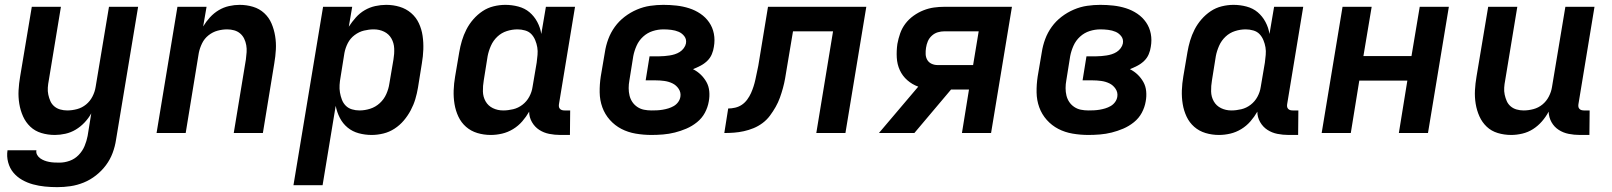

<svg xmlns="http://www.w3.org/2000/svg" viewBox="-20 -548 6640 791"><path d="M216 223Q190 223 165 220.5Q140 218 116 211.5Q92 205 71 193Q50 181 35 163Q20 145 13.5 120.5Q7 96 11 71H130Q128 81 133 90Q138 99 146 104.5Q154 110 163 113.5Q172 117 182.5 119Q193 121 203.5 121.5Q214 122 225 122Q246 122 267 114.5Q288 107 304 90.5Q320 74 328.5 53.5Q337 33 341 12L356 -81Q345 -61 328.5 -43.5Q312 -26 292 -14Q272 -2 249.5 3Q227 8 206 8Q177 8 150.5 0Q124 -8 105 -26Q86 -44 75 -68.5Q64 -93 59.5 -120.5Q55 -148 56.5 -176Q58 -204 63 -233L111 -520H231L181 -217Q178 -202 177 -187Q176 -172 179 -158Q182 -144 187.5 -131.5Q193 -119 203.5 -110Q214 -101 228 -97Q242 -93 257 -93Q277 -93 297.5 -98.5Q318 -104 334.5 -117.5Q351 -131 361 -150.5Q371 -170 374 -190L429 -520H549L458 28Q454 55 444 82Q434 109 416.5 132.5Q399 156 375.5 174.5Q352 193 325 204Q298 215 270.5 219Q243 223 216 223Z M625 0 711 -520H831L817 -439Q829 -459 845 -476.5Q861 -494 881 -506Q901 -518 923.5 -523Q946 -528 967 -528Q996 -528 1022.5 -520Q1049 -512 1068.5 -494Q1088 -476 1098.5 -451.5Q1109 -427 1113.5 -399.5Q1118 -372 1116.5 -344Q1115 -316 1110 -287L1063 0H943L993 -303Q995 -318 996 -333Q997 -348 994.5 -362Q992 -376 986 -388.5Q980 -401 969.5 -410Q959 -419 945 -423Q931 -427 916 -427Q896 -427 876 -421.5Q856 -416 839 -402.5Q822 -389 812.5 -369.5Q803 -350 799 -330L745 0Z M1189 215 1311 -520H1431L1417 -438Q1430 -458 1446 -476Q1462 -494 1482.5 -506Q1503 -518 1526 -523Q1549 -528 1571 -528Q1600 -528 1626.5 -520Q1653 -512 1673.5 -494.5Q1694 -477 1705.5 -452.5Q1717 -428 1721 -400.5Q1725 -373 1724 -344.5Q1723 -316 1718 -287L1702 -187Q1698 -163 1691 -139.5Q1684 -116 1672 -93.5Q1660 -71 1643.5 -51.5Q1627 -32 1605.5 -18Q1584 -4 1559.5 2Q1535 8 1511 8Q1484 8 1458 1Q1432 -6 1412 -22.5Q1392 -39 1380 -62.5Q1368 -86 1363 -112L1309 215ZM1461 -93Q1483 -93 1505 -100Q1527 -107 1544.5 -123Q1562 -139 1571.5 -160.5Q1581 -182 1584 -203L1601 -303Q1605 -326 1604 -348.5Q1603 -371 1592.5 -389.5Q1582 -408 1562.5 -417.5Q1543 -427 1520 -427Q1500 -427 1479.5 -422Q1459 -417 1441 -403.5Q1423 -390 1413 -370.5Q1403 -351 1399 -330L1383 -230Q1380 -214 1379 -198Q1378 -182 1380.5 -167Q1383 -152 1388.5 -137.5Q1394 -123 1404.5 -112.5Q1415 -102 1430 -97.5Q1445 -93 1461 -93Z M2002 8Q1973 8 1946.5 0Q1920 -8 1900 -25.5Q1880 -43 1868.5 -67.5Q1857 -92 1852.5 -119.5Q1848 -147 1849 -175.5Q1850 -204 1855 -233L1872 -333Q1876 -357 1883 -380.5Q1890 -404 1901.5 -426.5Q1913 -449 1930 -468.5Q1947 -488 1968 -502Q1989 -516 2013.5 -522Q2038 -528 2062 -528Q2089 -528 2115.5 -521Q2142 -514 2161.5 -497.5Q2181 -481 2193.5 -457.5Q2206 -434 2210 -408L2229 -520H2349L2283 -120Q2282 -115 2282.5 -109.5Q2283 -104 2286.5 -100Q2290 -96 2295 -94.5Q2300 -93 2306 -93H2329L2328 8H2289Q2265 8 2242.5 3.5Q2220 -1 2201.5 -13Q2183 -25 2171.5 -45Q2160 -65 2160 -88Q2148 -67 2131.5 -48Q2115 -29 2093.5 -16Q2072 -3 2048.5 2.5Q2025 8 2002 8ZM2053 -93Q2073 -93 2094 -98Q2115 -103 2132.5 -116.5Q2150 -130 2160.5 -149.5Q2171 -169 2174 -190L2191 -290Q2193 -306 2194.5 -322Q2196 -338 2193.5 -353Q2191 -368 2185 -382.5Q2179 -397 2169 -407.5Q2159 -418 2143.5 -422.5Q2128 -427 2112 -427Q2090 -427 2068 -420Q2046 -413 2029 -397Q2012 -381 2002.5 -359.5Q1993 -338 1989 -317L1973 -217Q1969 -194 1969.5 -171.5Q1970 -149 1980.5 -130.5Q1991 -112 2010.5 -102.5Q2030 -93 2053 -93Z M2664 8Q2631 8 2599 2.5Q2567 -3 2540 -17Q2513 -31 2492.5 -54Q2472 -77 2461.5 -106Q2451 -135 2450.5 -167.5Q2450 -200 2455 -233L2472 -333Q2476 -360 2486 -387Q2496 -414 2513 -437.5Q2530 -461 2553.5 -479Q2577 -497 2604 -508.5Q2631 -520 2658.5 -524Q2686 -528 2713 -528Q2740 -528 2767 -525Q2794 -522 2819 -514Q2844 -506 2865.5 -491.5Q2887 -477 2901.5 -456Q2916 -435 2921 -409Q2926 -383 2921 -355Q2919 -340 2912.5 -324.5Q2906 -309 2893.5 -297Q2881 -285 2865.5 -277Q2850 -269 2835 -263Q2853 -254 2867 -240.5Q2881 -227 2890.5 -210Q2900 -193 2902 -172Q2904 -151 2900 -130Q2896 -106 2884 -83.5Q2872 -61 2851.5 -44.5Q2831 -28 2807.5 -18Q2784 -8 2760 -2Q2736 4 2711.5 6Q2687 8 2664 8ZM2664 -93Q2675 -93 2686.5 -93.5Q2698 -94 2710 -96Q2722 -98 2733.5 -101.5Q2745 -105 2755.5 -111Q2766 -117 2773.5 -127Q2781 -137 2783 -149Q2786 -167 2776 -182Q2766 -197 2750.5 -204.5Q2735 -212 2717 -214.5Q2699 -217 2680 -217H2640L2656 -316H2696Q2707 -316 2717.5 -317Q2728 -318 2738.5 -319.5Q2749 -321 2760 -324.5Q2771 -328 2780.5 -334Q2790 -340 2797 -349.5Q2804 -359 2806 -369Q2809 -386 2799.5 -398.5Q2790 -411 2776 -417Q2762 -423 2745.5 -425Q2729 -427 2713 -427Q2691 -427 2669 -420Q2647 -413 2629.5 -397Q2612 -381 2602.5 -359.5Q2593 -338 2589 -317L2573 -217Q2570 -201 2570 -185Q2570 -169 2573.5 -154.5Q2577 -140 2585 -128Q2593 -116 2605.5 -107.5Q2618 -99 2633 -96Q2648 -93 2664 -93Z M3343 0 3412 -419H3247L3221 -264Q3218 -245 3214.5 -225Q3211 -205 3205.5 -185Q3200 -165 3193 -145.5Q3186 -126 3175.5 -107.5Q3165 -89 3152 -71.5Q3139 -54 3121.5 -41Q3104 -28 3084.5 -20Q3065 -12 3044.5 -7.5Q3024 -3 3004 -1.5Q2984 0 2964 0L2980 -101Q2994 -101 3009 -104.5Q3024 -108 3036.5 -116.5Q3049 -125 3058.5 -138Q3068 -151 3074 -164.5Q3080 -178 3084.5 -192Q3089 -206 3092 -220Q3095 -234 3098 -248.5Q3101 -263 3104 -277L3144 -520H3549L3463 0Z M3601 0 3763 -191Q3738 -200 3718 -217.5Q3698 -235 3687 -259Q3676 -283 3674.5 -311Q3673 -339 3677 -367Q3681 -389 3688.5 -410.5Q3696 -432 3710 -450.5Q3724 -469 3743.5 -483Q3763 -497 3784.5 -505.5Q3806 -514 3827.5 -517Q3849 -520 3871 -520H4149L4063 0H3943L3972 -179H3898L3747 0ZM3842 -280H3989L4012 -419H3871Q3857 -419 3843.5 -415Q3830 -411 3819 -401Q3808 -391 3802.5 -378Q3797 -365 3795 -351Q3793 -338 3793.5 -325Q3794 -312 3800 -301.5Q3806 -291 3817.5 -285.5Q3829 -280 3842 -280Z M4464 8Q4431 8 4399 2.5Q4367 -3 4340 -17Q4313 -31 4292.5 -54Q4272 -77 4261.5 -106Q4251 -135 4250.5 -167.5Q4250 -200 4255 -233L4272 -333Q4276 -360 4286 -387Q4296 -414 4313 -437.5Q4330 -461 4353.5 -479Q4377 -497 4404 -508.5Q4431 -520 4458.5 -524Q4486 -528 4513 -528Q4540 -528 4567 -525Q4594 -522 4619 -514Q4644 -506 4665.5 -491.5Q4687 -477 4701.5 -456Q4716 -435 4721 -409Q4726 -383 4721 -355Q4719 -340 4712.5 -324.5Q4706 -309 4693.5 -297Q4681 -285 4665.5 -277Q4650 -269 4635 -263Q4653 -254 4667 -240.5Q4681 -227 4690.5 -210Q4700 -193 4702 -172Q4704 -151 4700 -130Q4696 -106 4684 -83.5Q4672 -61 4651.5 -44.5Q4631 -28 4607.5 -18Q4584 -8 4560 -2Q4536 4 4511.5 6Q4487 8 4464 8ZM4464 -93Q4475 -93 4486.5 -93.5Q4498 -94 4510 -96Q4522 -98 4533.5 -101.5Q4545 -105 4555.5 -111Q4566 -117 4573.5 -127Q4581 -137 4583 -149Q4586 -167 4576 -182Q4566 -197 4550.5 -204.5Q4535 -212 4517 -214.5Q4499 -217 4480 -217H4440L4456 -316H4496Q4507 -316 4517.5 -317Q4528 -318 4538.5 -319.5Q4549 -321 4560 -324.5Q4571 -328 4580.5 -334Q4590 -340 4597 -349.5Q4604 -359 4606 -369Q4609 -386 4599.5 -398.5Q4590 -411 4576 -417Q4562 -423 4545.5 -425Q4529 -427 4513 -427Q4491 -427 4469 -420Q4447 -413 4429.5 -397Q4412 -381 4402.5 -359.5Q4393 -338 4389 -317L4373 -217Q4370 -201 4370 -185Q4370 -169 4373.5 -154.5Q4377 -140 4385 -128Q4393 -116 4405.5 -107.5Q4418 -99 4433 -96Q4448 -93 4464 -93Z M5002 8Q4973 8 4946.5 0Q4920 -8 4900 -25.5Q4880 -43 4868.5 -67.5Q4857 -92 4852.5 -119.5Q4848 -147 4849 -175.5Q4850 -204 4855 -233L4872 -333Q4876 -357 4883 -380.5Q4890 -404 4901.5 -426.5Q4913 -449 4930 -468.5Q4947 -488 4968 -502Q4989 -516 5013.5 -522Q5038 -528 5062 -528Q5089 -528 5115.5 -521Q5142 -514 5161.5 -497.5Q5181 -481 5193.5 -457.5Q5206 -434 5210 -408L5229 -520H5349L5283 -120Q5282 -115 5282.5 -109.5Q5283 -104 5286.5 -100Q5290 -96 5295 -94.5Q5300 -93 5306 -93H5329L5328 8H5289Q5265 8 5242.5 3.5Q5220 -1 5201.5 -13Q5183 -25 5171.5 -45Q5160 -65 5160 -88Q5148 -67 5131.5 -48Q5115 -29 5093.5 -16Q5072 -3 5048.5 2.5Q5025 8 5002 8ZM5053 -93Q5073 -93 5094 -98Q5115 -103 5132.5 -116.5Q5150 -130 5160.5 -149.5Q5171 -169 5174 -190L5191 -290Q5193 -306 5194.5 -322Q5196 -338 5193.5 -353Q5191 -368 5185 -382.5Q5179 -397 5169 -407.5Q5159 -418 5143.5 -422.5Q5128 -427 5112 -427Q5090 -427 5068 -420Q5046 -413 5029 -397Q5012 -381 5002.5 -359.5Q4993 -338 4989 -317L4973 -217Q4969 -194 4969.5 -171.5Q4970 -149 4980.5 -130.5Q4991 -112 5010.5 -102.5Q5030 -93 5053 -93Z M5425 0 5511 -520H5631L5597 -317H5795L5829 -520H5949L5863 0H5743L5778 -216H5580L5545 0Z M6206 8Q6177 8 6150.5 0Q6124 -8 6105 -26Q6086 -44 6075 -68.5Q6064 -93 6059.5 -120.5Q6055 -148 6056.5 -176Q6058 -204 6063 -233L6111 -520H6231L6181 -217Q6178 -202 6177 -187Q6176 -172 6179 -158Q6182 -144 6187.5 -131.5Q6193 -119 6203.5 -110Q6214 -101 6228 -97Q6242 -93 6257 -93Q6277 -93 6297.5 -98.5Q6318 -104 6334.5 -117.5Q6351 -131 6361 -150.5Q6371 -170 6374 -190L6429 -520H6549L6483 -120Q6482 -115 6482.5 -109.5Q6483 -104 6486.5 -100Q6490 -96 6495 -94.5Q6500 -93 6506 -93H6529L6528 8H6489Q6465 8 6442.5 3.5Q6420 -1 6401.5 -13Q6383 -25 6372 -44.5Q6361 -64 6360 -88Q6349 -67 6332.5 -48Q6316 -29 6295.5 -16Q6275 -3 6251.5 2.5Q6228 8 6206 8Z"/></svg>

Font: Iosevka Extended
Style: Bold Italic
Weight: 700
Width: 7
Italic angle: -9°
Monospace: yes
Designer: Belleve Invis
Foundry: Belleve Invis
Version: Version 32.5.0; ttfautohint (v1.8.4)